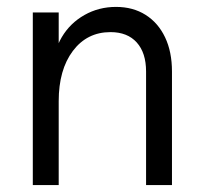

<svg xmlns="http://www.w3.org/2000/svg" viewBox="-20 -536 588 556"><path d="M300 -443Q232 -443 191 -388.5Q150 -334 150 -243L135 -339Q135 -388 159 -428.5Q183 -469 224.5 -492.5Q266 -516 316 -516Q365 -516 401.5 -493Q438 -470 458 -428Q478 -386 478 -329V0H403V-329Q403 -383 376 -413Q349 -443 300 -443ZM75 -500H150V0H75Z"/></svg>

Font: Uncut Sans Variable
Style: Regular
Weight: 400
Designer: Kasper Nordkvist
Foundry: UNCUT.wtf
Version: Version 1.304;Glyphs 3.2 (3246)